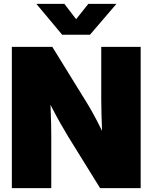

<svg xmlns="http://www.w3.org/2000/svg" viewBox="-20 -969 785 989"><path d="M41 0V-727.5H249.5L425.8 -441.9Q439.9 -419.4 458.3 -386.2Q476.6 -353 495.8 -314.7Q515.1 -276.4 532.7 -237.8L510.3 -193.8Q507.8 -233.4 505.9 -284.2Q503.9 -335 502.7 -382.8Q501.5 -430.7 501.5 -460.9V-727.5H704.6V0H495.6L331.1 -265.6Q313.5 -294.4 292 -332.3Q270.5 -370.1 247.1 -415.5Q223.6 -460.9 198.7 -510.7L234.4 -520Q238.3 -468.8 240.5 -419.2Q242.7 -369.6 243.4 -329.6Q244.1 -289.6 244.1 -265.6V0ZM311.5 -949.2 372.1 -870.1 435.1 -949.2H579.1V-948.2L443.4 -790H300.3L168 -948.2V-949.2Z"/></svg>

Font: Inter 28pt Black
Style: Regular
Weight: 900
Designer: Rasmus Andersson
Foundry: rsms
Version: Version 4.001;git-66647c0bb